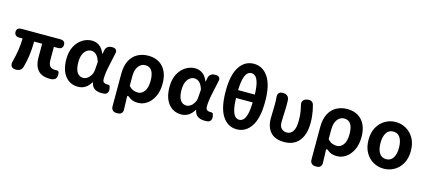

<svg xmlns="http://www.w3.org/2000/svg" viewBox="-74 -1476 5211 2340"><g transform="rotate(15 2531.5 -305.5)"><path d="M117 8Q77 8 60.5 -15Q44 -38 54 -78Q74 -152 86 -227.5Q98 -303 99 -380H55Q27 -380 11 -395Q-5 -410 -5 -436Q-5 -490 58 -490H544Q607 -490 607 -436Q607 -409 590.5 -394.5Q574 -380 548 -380H494V-216Q494 -162 515 -137Q536 -112 579 -112Q587 -112 593 -112.5Q599 -113 603 -113Q617 -113 625 -104Q633 -95 633 -68Q633 -24 611 -7.5Q589 9 548 9Q442 9 394 -47.5Q346 -104 346 -203V-380H245Q244 -284 233 -203Q222 -122 202 -53Q193 -21 171.5 -6.5Q150 8 117 8Z M901 14Q801 14 740 -62.5Q679 -139 679 -276Q679 -370 714 -436.5Q749 -503 805.5 -538.5Q862 -574 926 -574Q975 -574 1017 -545.5Q1059 -517 1085 -452H1089L1097 -496Q1102 -525 1123 -542.5Q1144 -560 1173 -560H1189Q1218 -560 1232 -543Q1246 -526 1239 -497Q1219 -405 1200 -315.5Q1181 -226 1181 -159Q1181 -130 1196.5 -118Q1212 -106 1235 -106Q1240 -106 1241 -106Q1242 -106 1244 -106Q1257 -108 1266.5 -102.5Q1276 -97 1277 -83L1282 -58Q1286 -34 1274.5 -13Q1263 8 1239 11Q1235 12 1226 13Q1217 14 1200 14Q1145 14 1110.5 -9Q1076 -32 1066 -85H1061Q1003 14 901 14ZM935 -107Q963 -107 988.5 -125Q1014 -143 1031.5 -174Q1049 -205 1051 -242L1058 -341Q1039 -402 1010.5 -427.5Q982 -453 947 -453Q918 -453 891 -434Q864 -415 847 -376.5Q830 -338 830 -277Q830 -191 858 -149Q886 -107 935 -107Z M1437 201Q1408 201 1390 183Q1372 165 1372 136V-273Q1372 -376 1406.5 -442.5Q1441 -509 1501 -541.5Q1561 -574 1635 -574Q1755 -574 1822.5 -498.5Q1890 -423 1890 -289Q1890 -193 1856.5 -125Q1823 -57 1770.5 -21.5Q1718 14 1659 14Q1620 14 1592 4.5Q1564 -5 1535 -29Q1511 -48 1512 -19Q1514 19 1514.5 41.5Q1515 64 1515.5 84Q1516 104 1517 136Q1519 165 1502 183Q1485 201 1456 201ZM1626 -107Q1673 -107 1706.5 -151.5Q1740 -196 1740 -287Q1740 -367 1713 -410Q1686 -453 1629 -453Q1579 -453 1544.5 -408.5Q1510 -364 1510 -283V-161Q1540 -127 1569 -117Q1598 -107 1626 -107Z M2203 14Q2103 14 2042 -62.5Q1981 -139 1981 -276Q1981 -370 2016 -436.5Q2051 -503 2107.5 -538.5Q2164 -574 2228 -574Q2277 -574 2319 -545.5Q2361 -517 2387 -452H2391L2399 -496Q2404 -525 2425 -542.5Q2446 -560 2475 -560H2491Q2520 -560 2534 -543Q2548 -526 2541 -497Q2521 -405 2502 -315.5Q2483 -226 2483 -159Q2483 -130 2498.5 -118Q2514 -106 2537 -106Q2542 -106 2543 -106Q2544 -106 2546 -106Q2559 -108 2568.5 -102.5Q2578 -97 2579 -83L2584 -58Q2588 -34 2576.5 -13Q2565 8 2541 11Q2537 12 2528 13Q2519 14 2502 14Q2447 14 2412.5 -9Q2378 -32 2368 -85H2363Q2305 14 2203 14ZM2237 -107Q2265 -107 2290.5 -125Q2316 -143 2333.5 -174Q2351 -205 2353 -242L2360 -341Q2341 -402 2312.5 -427.5Q2284 -453 2249 -453Q2220 -453 2193 -434Q2166 -415 2149 -376.5Q2132 -338 2132 -277Q2132 -191 2160 -149Q2188 -107 2237 -107Z M2904 14Q2791 14 2723.5 -88.5Q2656 -191 2656 -402Q2656 -608 2723.5 -710Q2791 -812 2904 -812Q3017 -812 3085.5 -710Q3154 -608 3154 -402Q3154 -191 3085.5 -88.5Q3017 14 2904 14ZM2904 -106Q2932 -106 2955 -127.5Q2978 -149 2992.5 -203Q3007 -257 3010 -353H2799Q2802 -257 2816.5 -203Q2831 -149 2853.5 -127.5Q2876 -106 2904 -106ZM2799 -452H3010Q3007 -547 2992.5 -599.5Q2978 -652 2955 -673Q2932 -694 2904 -694Q2876 -694 2853.5 -673Q2831 -652 2816.5 -599.5Q2802 -547 2799 -452Z M3504 14Q3386 14 3329.5 -50Q3273 -114 3273 -220Q3273 -264 3275 -307Q3277 -350 3277 -393Q3277 -426 3276 -446.5Q3275 -467 3273 -496Q3271 -525 3286 -542.5Q3301 -560 3330 -560H3343Q3372 -560 3393 -542.5Q3414 -525 3416 -496Q3417 -486 3417.5 -464Q3418 -442 3418 -423Q3418 -398 3416.5 -362Q3415 -326 3413 -286Q3411 -246 3411 -209Q3411 -157 3438.5 -131.5Q3466 -106 3504 -106Q3553 -106 3581.5 -148.5Q3610 -191 3610 -284Q3610 -322 3607.5 -352Q3605 -382 3599.5 -412Q3594 -442 3585 -478Q3578 -507 3591.5 -528Q3605 -549 3633 -556L3649 -559Q3677 -565 3699 -552Q3721 -539 3727 -511Q3737 -474 3743 -441.5Q3749 -409 3752.5 -373.5Q3756 -338 3756 -290Q3756 -147 3690 -66.5Q3624 14 3504 14Z M3947 201Q3918 201 3900 183Q3882 165 3882 136V-273Q3882 -376 3916.5 -442.5Q3951 -509 4011 -541.5Q4071 -574 4145 -574Q4265 -574 4332.5 -498.5Q4400 -423 4400 -289Q4400 -193 4366.5 -125Q4333 -57 4280.5 -21.5Q4228 14 4169 14Q4130 14 4102 4.5Q4074 -5 4045 -29Q4021 -48 4022 -19Q4024 19 4024.5 41.5Q4025 64 4025.5 84Q4026 104 4027 136Q4029 165 4012 183Q3995 201 3966 201ZM4136 -107Q4183 -107 4216.5 -151.5Q4250 -196 4250 -287Q4250 -367 4223 -410Q4196 -453 4139 -453Q4089 -453 4054.5 -408.5Q4020 -364 4020 -283V-161Q4050 -127 4079 -117Q4108 -107 4136 -107Z M4758 14Q4687 14 4626 -20.5Q4565 -55 4528 -121Q4491 -187 4491 -280Q4491 -373 4528 -438.5Q4565 -504 4626 -539Q4687 -574 4758 -574Q4829 -574 4890 -539Q4951 -504 4988 -438.5Q5025 -373 5025 -280Q5025 -187 4988 -121Q4951 -55 4890 -20.5Q4829 14 4758 14ZM4758 -106Q4817 -106 4846 -153.5Q4875 -201 4875 -280Q4875 -359 4846 -406.5Q4817 -454 4758 -454Q4700 -454 4671 -406.5Q4642 -359 4642 -280Q4642 -200 4671 -153Q4700 -106 4758 -106Z"/></g></svg>

Font: Chiron GoRound TC
Style: Bold
Weight: 700
Designer: Ryoko NISHIZUKA 西塚涼子 (kana, bopomofo & ideographs); Paul D. Hunt (Latin, Greek & Cyrillic); Sandoll Communications 산돌커뮤니
Foundry: Adobe
Version: Version 1.000;hotconv 1.1.1;makeotfexe 2.6.0